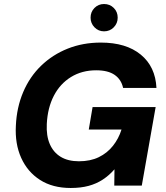

<svg xmlns="http://www.w3.org/2000/svg" viewBox="-20 -924 827 956"><path d="M332 12Q242 12 179.5 -28Q117 -68 85.5 -138Q54 -208 59 -298Q63 -389 95.5 -465.5Q128 -542 185 -597Q242 -652 317.5 -682Q393 -712 482 -712Q608 -712 681 -652Q754 -592 759 -486H593Q584 -528 551 -551Q518 -574 459 -574Q388 -574 333.5 -540.5Q279 -507 248 -447Q217 -387 213 -307Q210 -248 228 -206.5Q246 -165 282.5 -143Q319 -121 373 -121Q430 -121 472 -141.5Q514 -162 542.5 -198Q571 -234 585 -279H422L441 -391H755L686 0H549L550 -81Q524 -51 492 -30Q460 -9 421 1.5Q382 12 332 12ZM498 -768Q470 -768 450.5 -788Q431 -808 431 -836Q431 -865 450.5 -884.5Q470 -904 498 -904Q527 -904 546.5 -884.5Q566 -865 566 -836Q566 -808 546.5 -788Q527 -768 498 -768Z"/></svg>

Font: DM Sans Black
Style: Italic
Weight: 900
Italic angle: -10°
Designer: Colophon Foundry, Jonny Pinhorn
Foundry: Colophon Foundry
Version: Version 4.004;gftools[0.9.30]